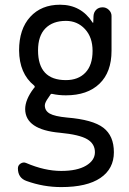

<svg xmlns="http://www.w3.org/2000/svg" viewBox="-20 -550 540 801"><path d="M254.9 -462.9Q200.2 -462.9 169.4 -431.6Q138.7 -400.4 138.7 -339.8Q138.7 -215.8 254.9 -215.8Q306.6 -215.8 336.4 -247.1Q366.2 -278.3 366.2 -337.9Q366.2 -394.5 334.5 -428.7Q302.7 -462.9 254.9 -462.9ZM235.4 163.1Q301.8 163.1 338.9 141.1Q376 119.1 376 85Q376 49.8 343.8 30.8Q311.5 11.7 230.5 3.9Q85.9 -8.8 85 -94.7Q85 -133.8 120.1 -180.7L122.1 -182.6Q127.9 -188.5 122.1 -193.4Q60.5 -243.2 59.6 -339.8Q59.6 -428.7 106 -479.5Q152.3 -530.3 230.5 -530.3Q318.4 -530.3 366.2 -456.1Q366.2 -455.1 368.2 -455.1Q369.1 -455.1 369.1 -456.1L370.1 -483.4Q371.1 -499 381.3 -509.3Q391.6 -519.5 408.2 -519.5Q422.9 -519.5 434.1 -508.8Q445.3 -498 445.3 -483.4V-337.9Q445.3 -249 395 -200.7Q344.7 -152.3 254.9 -152.3Q224.6 -152.3 198.2 -158.2Q192.4 -160.2 188.5 -152.3Q186.5 -148.4 182.6 -143.6Q167 -122.1 167 -110.4Q167 -87.9 187.5 -76.2Q208 -64.5 259.8 -59.6Q367.2 -50.8 411.1 -17.1Q455.1 16.6 455.1 85Q455.1 154.3 398.9 192.4Q342.8 230.5 235.4 230.5Q161.1 230.5 90.8 205.1Q54.7 192.4 54.7 152.3Q54.7 139.6 65.9 132.3Q77.1 125 88.9 129.9Q166 163.1 235.4 163.1Z"/></svg>

Font: Rounded Mgen+ 2m regular
Style: Regular
Weight: 400
Designer: [Source Han Sans]
Ryoko NISHIZUKA  (kana & ideographs); Paul D. Hunt (Latin, Greek & Cyrillic); Wenlong ZHANG  (bopomofo
Version: Version 1.059.20150602